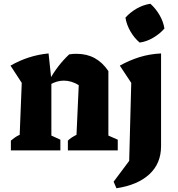

<svg xmlns="http://www.w3.org/2000/svg" viewBox="-20 -802 949 1024"><path d="M38 0V-52Q48 -60 58.5 -68Q69 -76 85 -83L96 -360L36 -452Q132 -507 239 -517L254 -376V-79L302 -57V0ZM342 0V-52Q351 -61 362.5 -68.5Q374 -76 388 -83L400 -348L558 -423V-79L608 -57V0ZM245 -350 241 -371Q264 -413 291 -448Q318 -483 349 -512Q360 -514 370 -514.5Q380 -515 389 -515Q443 -515 485 -492Q527 -469 558 -423L400 -348Q361 -372 320 -372Q283 -372 245 -350ZM601 202 586 167 669 56 680 -360 619 -452Q669 -480 723 -497Q777 -514 839 -517V-23Q839 70 776.5 127.5Q714 185 601 202ZM782 -782Q811 -756 831 -721.5Q851 -687 857 -650Q833 -622 797.5 -601Q762 -580 725 -575Q697 -598 676 -634Q655 -670 649 -708Q674 -736 708.5 -756Q743 -776 782 -782Z"/></svg>

Font: Piazzolla Thin Black
Style: Regular
Weight: 900
Version: Version 2.005